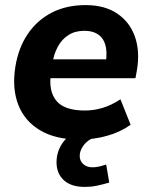

<svg xmlns="http://www.w3.org/2000/svg" viewBox="-20 -537 590 754"><path d="M292 11Q199 11 138 -25Q77 -61 52 -125Q27 -189 40 -273Q52 -349 89 -403.5Q126 -458 183.5 -487.5Q241 -517 316 -517Q391 -517 440 -484Q489 -451 509.5 -394Q530 -337 518 -263L512 -230H158L169 -304H415L395 -288Q405 -352 383 -384Q361 -416 311 -416Q275 -416 249 -399.5Q223 -383 207 -353.5Q191 -324 186 -288L180 -249Q170 -179 201.5 -141Q233 -103 313 -103Q349 -103 383.5 -113.5Q418 -124 453 -147L493 -47Q452 -18 400 -3.5Q348 11 292 11ZM313 197Q259 197 230.5 170.5Q202 144 202 100Q202 51 235 12.5Q268 -26 318 -45L356 0Q323 13 308 34Q293 55 293 75Q293 95 307 107.5Q321 120 343 120Q357 120 369.5 117Q382 114 397 109L409 180Q381 188 359.5 192.5Q338 197 313 197Z"/></svg>

Font: Mulish ExtraLight ExtraBold
Style: Italic
Weight: 800
Italic angle: -9°
Version: Version 3.603